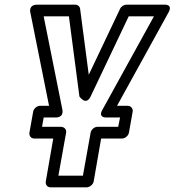

<svg xmlns="http://www.w3.org/2000/svg" viewBox="-20 -573 747 822"><path d="M486 -30H397C382 -30 370 -16 368 -5L335 179H230L263 -5C266 -20 253 -30 242 -30H160L167 -70H217C217 -70 254 -67 247 -104L167 -503H275L320 -160C320 -160 348 -118 368 -160L531 -503H639L419 -104C419 -104 396 -70 436 -70H494ZM503 20C514 20 529 10 532 -5L548 -95C550 -106 542 -120 527 -120H481L701 -519C722 -556 684 -553 684 -553H521C511 -553 499 -546 494 -535L360 -253L323 -535C322 -545 313 -553 302 -553H140C100 -553 110 -519 110 -519L190 -120H151C140 -120 125 -110 122 -95L106 -5C104 6 111 20 126 20H208L176 204C174 215 181 229 196 229H351C362 229 378 219 381 204L413 20Z"/></svg>

Font: Asimov
Style: WidOuIt
Weight: 500
Designer: Google
Version: Version 2.000980; 2014